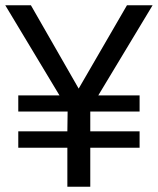

<svg xmlns="http://www.w3.org/2000/svg" viewBox="-21 -708 599 728"><path d="M351.6 -346.2H508.3V-285.2H321.3V-210H508.3V-147.9H321.3V0H234.4V-147.9H48.3V-210H234.4L235.4 -285.2H48.3V-346.2H204.6L-1 -688H96.2L277.3 -372.1L460.4 -688H557.6Z"/></svg>

Font: Arial
Style: Regular
Weight: 400
Designer: Steve Matteson
Foundry: Ascender Corporation
Version: Version 2.00.3